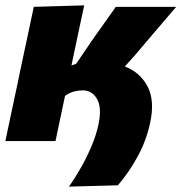

<svg xmlns="http://www.w3.org/2000/svg" viewBox="-27 -526 677 716"><path d="M230 170Q252.5 138.5 274.8 99.2Q297 60 314.5 18.5Q332 -23 340 -61Q353.5 -123.5 335.2 -156.2Q317 -189 281.5 -189Q265 -189 248.2 -184.5Q231.5 -180 215.5 -168.5Q206 -123 197.5 -83.2Q189 -43.5 180 0H-7Q4 -52.5 14.5 -101.8Q25 -151 38.5 -214.5L50.5 -272.5Q66 -345 77 -396.5Q88 -448 99 -500.5L287 -506Q275.5 -453.5 264.8 -402.2Q254 -351 242.5 -296.5L239.5 -282Q248 -285 257 -288L317 -376.5Q339 -407.5 361 -438.5Q383 -469.5 405 -500.5H630Q590.5 -454.5 552 -409.2Q513.5 -364 474.5 -318L438.5 -278Q494.5 -257 522.8 -204.5Q551 -152 533 -68.5Q519 -2 486 58.2Q453 118.5 412.5 165Z"/></svg>

Font: Commissioner ExtraBold
Style: Italic
Weight: 800
Italic angle: -12°
Designer: Kostas Bartsokas
Foundry: Kostas Bartsokas
Version: Version 1.000; ttfautohint (v1.8.3)